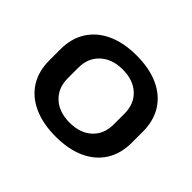

<svg xmlns="http://www.w3.org/2000/svg" viewBox="-126 -737 934 934"><g transform="rotate(45 341.5 -270.0)"><path d="M342 9Q254 9 190 -20Q126 -49 92 -103Q58 -157 58 -232V-308Q58 -383 92.5 -437Q127 -491 190.5 -520Q254 -549 342 -549Q430 -549 493.5 -520Q557 -491 591 -437Q625 -383 625 -308V-232Q625 -157 591 -103Q557 -49 493.5 -20Q430 9 342 9ZM342 -87Q414 -87 457 -126.5Q500 -166 500 -234V-306Q500 -374 457 -413.5Q414 -453 342 -453Q270 -453 226.5 -413Q183 -373 183 -306V-234Q183 -167 226 -127Q269 -87 342 -87Z"/></g></svg>

Font: Pathway Extreme 28pt SemiBold
Style: Regular
Weight: 600
Designer: Eduardo Rodriguez Tunni
Foundry: Eduardo Rodriguez Tunni
Version: Version 1.001;gftools[0.9.26]